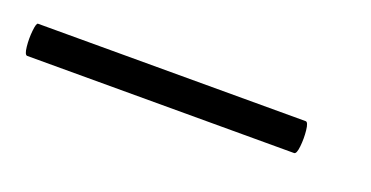

<svg xmlns="http://www.w3.org/2000/svg" viewBox="-33 -51 416 215"><g transform="rotate(20 175.0 56.0)"><path d="M-7 75Q-10 75 -11 65.5Q-12 56 -11 46.5Q-10 37 -8 37H311Q314 37 315 46.5Q316 56 315 65.5Q314 75 311 75Z"/></g></svg>

Font: Cormorant Garamond Light
Style: Italic
Weight: 300
Italic angle: -10°
Designer: Christian Thalmann (Catharsis Fonts)
Foundry: Catharsis Fonts
Version: Version 4.001